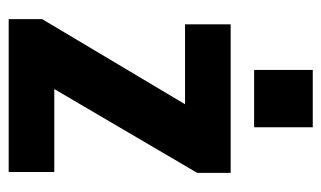

<svg xmlns="http://www.w3.org/2000/svg" viewBox="-169 -571 740 442"><g transform="rotate(90 201.0 -350.0)"><path d="M378 -434 185 -105H376V0H24V-77L220 -406H36V-511H378ZM141 -700H273V-565H141Z"/></g></svg>

Font: Jockey One
Style: Regular
Weight: 400
Designer: TypeTogether
Foundry: TypeTogether
Version: Version 1.002